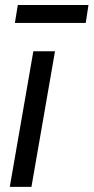

<svg xmlns="http://www.w3.org/2000/svg" viewBox="-20 -728 365 748"><path d="M102.5 0H18.1L109.9 -528.3H194.3ZM314 -638.7H38.1L49.3 -708.5H324.7Z"/></svg>

Font: MAUL Condensed Italic
Style: Condenced Regular Italic
Weight: 400
Italic angle: -12°
Designer: MAUL
Version: Version 1.0; 2020; ttfautohint (v1.8.3)